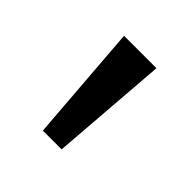

<svg xmlns="http://www.w3.org/2000/svg" viewBox="-87 -784 398 398"><g transform="rotate(45 112.5 -585.0)"><path d="M160 -714 140 -456H85L65 -714Z"/></g></svg>

Font: Noto Music
Style: Regular
Weight: 400
Designer: Monotype Design Team, Benjamin Yang
Foundry: Monotype Imaging Inc.
Version: Version 2.002; ttfautohint (v1.8.4.7-5d5b)